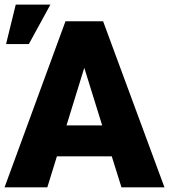

<svg xmlns="http://www.w3.org/2000/svg" viewBox="-21 -802 725 822"><path d="M457.5 -132.8H222.7L181.6 0H-1.5L259.3 -710.9H420.4L683.1 0H499ZM263.7 -265.1H416.5L339.8 -511.7ZM46.4 -782.2H194.8L102.5 -613.3H4.9Z"/></svg>

Font: Roboto Black
Style: Regular
Weight: 900
Designer: Google
Version: Version 2.134; 2016